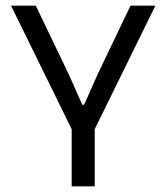

<svg xmlns="http://www.w3.org/2000/svg" viewBox="-20 -659 588 679"><path d="M310 -192H238.5L19 -639H106.5L224 -394.5L271 -288.5H277.5L324.5 -394.5L441.5 -639H529.5ZM315 0H233.5V-269.5H315Z"/></svg>

Font: Anek Kannada
Style: Regular
Weight: 400
Version: Version 1.003